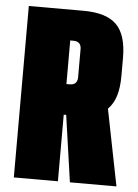

<svg xmlns="http://www.w3.org/2000/svg" viewBox="-51 -740 562 781"><g transform="rotate(5 229.5 -350.0)"><path d="M225 -272H215V0H35V-700H258Q352 -700 393.5 -658.5Q435 -617 435 -523V-449Q435 -401 424.5 -367.5Q414 -334 392 -312L454 0H264ZM215 -397H228Q260 -397 260 -429V-543Q260 -575 228 -575H215Z"/></g></svg>

Font: FFF_AZADLIQ Black
Style: Regular
Weight: 900
Designer: bBox Type GmbH
Foundry: bBox Type GmbH
Version: Version 1.001